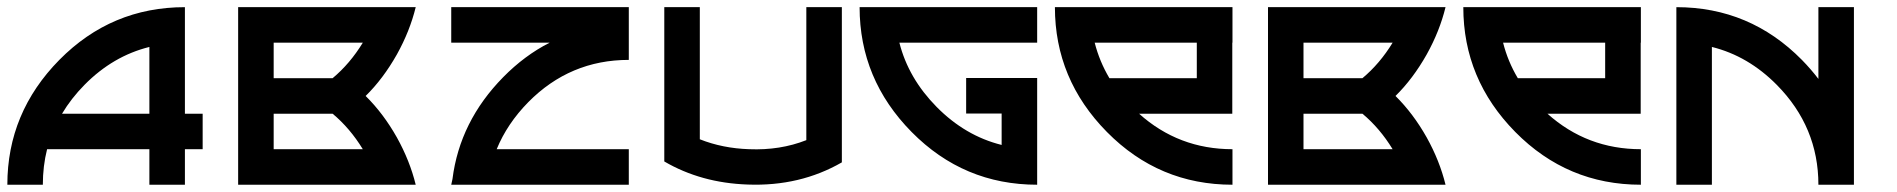

<svg xmlns="http://www.w3.org/2000/svg" viewBox="-69 -508 5216 528"><path d="M341.8 -378.9Q241.7 -354 163.6 -274.9Q126.5 -237.3 101.6 -195.3H341.8ZM60.5 -97.7Q48.8 -51.3 48.8 0H-48.8Q-48.8 -198.2 94.2 -343.3Q237.3 -488.3 439.5 -488.3V-195.3H488.3V-97.7H439.5V0H341.8V-97.7Z M585.9 0V-488.3H1074.2Q1058.1 -422.4 1022.5 -358.4Q984.4 -291 936.5 -244.1Q985.4 -195.8 1022.5 -129.9Q1058.1 -65.9 1074.2 0ZM683.6 -293H845.7Q893.6 -333 928.7 -390.6H683.6ZM683.6 -97.7H928.7Q893.6 -155.3 845.7 -195.3H683.6Z M1383.8 -227.1Q1498.5 -343.3 1660.2 -343.3V-488.3H1171.9V-390.6H1442.4Q1373.5 -355.5 1314.9 -295.9Q1195.3 -174.3 1175.3 -15.6L1171.9 0H1660.2V-97.7H1296.9Q1325.7 -168 1383.8 -227.1Z M2148.4 -122.6V-488.3H2246.1V-61.5Q2130.9 4.9 1987.3 -0.5Q1858.9 -4.9 1757.8 -64V-488.3H1855.5V-125Q1918 -100.1 1991.2 -97.7Q2076.2 -94.2 2148.4 -122.6Z M2685.5 -109.4Q2585.4 -134.3 2506.8 -213.9Q2429.2 -292.5 2404.3 -390.6H2783.2V-488.3H2294.9Q2294.9 -290 2438 -145Q2581.1 0 2783.2 0V-293.5H2587.9V-195.8H2685.5Z M3319.8 -195.3V-390.6H3320.3V-488.3H2832Q2832 -290 2975.1 -145Q3118.2 0 3320.3 0V-97.7Q3172.4 -97.7 3063.5 -195.3ZM3222.2 -390.6V-293H2981.9Q2954.6 -338.9 2941.4 -390.6Z M3418 0V-488.3H3906.2Q3890.1 -422.4 3854.5 -358.4Q3816.4 -291 3768.6 -244.1Q3817.4 -195.8 3854.5 -129.9Q3890.1 -65.9 3906.2 0ZM3515.6 -293H3677.7Q3725.6 -333 3760.7 -390.6H3515.6ZM3515.6 -97.7H3760.7Q3725.6 -155.3 3677.7 -195.3H3515.6Z M4442.9 -195.3V-390.6H4443.4V-488.3H3955.1Q3955.1 -290 4098.1 -145Q4241.2 0 4443.4 0V-97.7Q4295.4 -97.7 4186.5 -195.3ZM4345.2 -390.6V-293H4105Q4077.6 -338.9 4064.5 -390.6Z M4638.7 -378.9V0H4541V-488.3Q4743.2 -488.3 4886.2 -343.3Q4911.1 -317.9 4931.6 -291V-488.3H5029.3V0H4931.6Q4931.6 -158.7 4817.4 -274.4Q4738.8 -354 4638.7 -378.9Z"/></svg>

Font: Arounder
Style: Regular
Weight: 400
Designer: Maxim Raikov
Foundry: Maxim Raikov
Version: Version 1.00 March 23, 2021, initial release